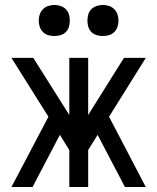

<svg xmlns="http://www.w3.org/2000/svg" viewBox="-20 -753 634 773"><path d="M111 0H26L175 -283L26 -520H114L259 -290V-520H335V-290L479 -520H567L419 -283L567 0H483L373 -210L335 -149V0H259V-149L221 -210ZM394 -608Q382 -608 369.5 -611.5Q357 -615 348 -624Q339 -633 335.5 -645Q332 -657 332 -670Q332 -683 335.5 -695Q339 -707 348 -716Q357 -725 369.5 -729Q382 -733 394 -733Q407 -733 419 -729Q431 -725 440 -716Q449 -707 453 -695Q457 -683 457 -670Q457 -657 453 -645Q449 -633 440 -624Q431 -615 419 -611.5Q407 -608 394 -608ZM199 -608Q186 -608 174 -611.5Q162 -615 153 -624Q144 -633 140 -645Q136 -657 136 -670Q136 -683 140 -695Q144 -707 153 -716Q162 -725 174 -729Q186 -733 199 -733Q211 -733 223.5 -729Q236 -725 245 -716Q254 -707 257.5 -695Q261 -683 261 -670Q261 -657 257.5 -645Q254 -633 245 -624Q236 -615 223.5 -611.5Q211 -608 199 -608Z"/></svg>

Font: Iosevka QP
Style: Regular
Weight: 400
Designer: Belleve Invis
Foundry: Belleve Invis
Version: Version 20.0.0; ttfautohint (v1.8.4)